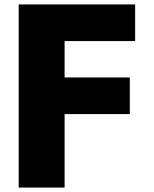

<svg xmlns="http://www.w3.org/2000/svg" viewBox="-20 -845 693 865"><path d="M588.8 -825H64.2V0H271V-331H564.7V-496H271V-660H588.8Z"/></svg>

Font: Hussar
Style: BdWide
Weight: 700
Foundry: Cannot Into Space Fonts
Version: Version 2.00